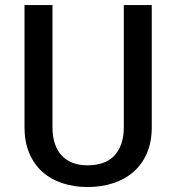

<svg xmlns="http://www.w3.org/2000/svg" viewBox="-20 -731 699 761"><path d="M470.7 -710.9H581.5V-226.6Q581.5 -168.5 562.5 -124.3Q543.5 -80.1 509.5 -50.3Q475.6 -20.5 429 -5.1Q382.3 10.3 327.1 10.3Q272 10.3 225.8 -5.4Q179.7 -21 146.7 -51Q113.8 -81.1 95.5 -125.2Q77.1 -169.4 77.1 -226.6V-710.9H188V-226.6Q188 -189 197.8 -160.6Q207.5 -132.3 225.6 -113.5Q243.7 -94.7 269.3 -85.2Q294.9 -75.7 327.1 -75.7Q359.9 -75.7 386.5 -84.7Q413.1 -93.8 431.6 -112.5Q450.2 -131.3 460.4 -159.7Q470.7 -188 470.7 -226.6Z"/></svg>

Font: Ufes Sans Medium
Style: Regular
Weight: 500
Designer: Ricardo Esteves & Filipe Motta
Foundry: ProDesignUfes - Ricardo Esteves, Filipe Motta (This is a derivative work, based on Roboto family, by Christian Robertson
Version: Version 2.0